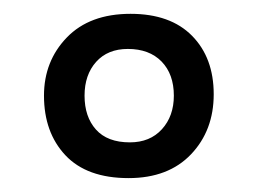

<svg xmlns="http://www.w3.org/2000/svg" viewBox="-20 -802 369 275"><path d="M164.1 -546.9Q104.5 -546.9 73.7 -579.6Q43 -612.3 43 -665Q43 -714.4 75.7 -748.3Q108.4 -782.2 167 -782.2Q224.1 -782.2 255.1 -750.7Q286.1 -719.2 286.1 -667Q286.1 -615.2 253.7 -581.1Q221.2 -546.9 164.1 -546.9ZM166 -598.1Q194.8 -598.1 211.9 -616.9Q229 -635.7 229 -665Q229 -695.8 211.4 -713.9Q193.8 -731.9 163.1 -731.9Q134.3 -731.9 117.7 -713.4Q101.1 -694.8 101.1 -665Q101.1 -634.8 117.4 -616.5Q133.8 -598.1 166 -598.1Z"/></svg>

Font: Literata Book
Style: Regular
Weight: 400
Designer: Latin by Veronika Burian and Jose Scaglione. Greek by Irene Vlachou. Cyrillic by Vera Evstafieva
Foundry: TypeTogether
Version: Version 2.003;PS 002.003;hotconv 1.0.88;makeotf.lib2.5.64775